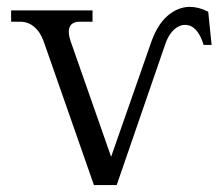

<svg xmlns="http://www.w3.org/2000/svg" viewBox="-20 -536 645 556"><path d="M415 -405.8Q434.1 -463.4 464.6 -489.7Q495.1 -516.1 529.8 -516.1Q555.7 -516.1 583 -502L592.8 -405.8H569.8Q551.8 -463.9 516.1 -463.9Q498.5 -463.9 483.2 -449.5Q467.8 -435.1 459 -409.2L317.9 0H252L106.9 -415Q97.2 -442.9 79.3 -458Q61.5 -473.1 39.1 -473.1H12.2V-505.9H248V-473.1H210.9Q188.5 -473.1 181.9 -458Q175.3 -442.9 185.1 -415L301.8 -82Z"/></svg>

Font: LT Superior Serif
Style: Regular
Weight: 400
Designer: Daniel Lyons
Foundry: LyonsType
Version: Version 2.120;FEAKit 1.0